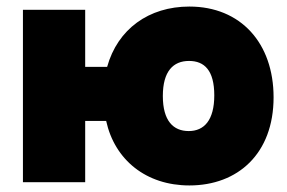

<svg xmlns="http://www.w3.org/2000/svg" viewBox="-20 -556 875 586"><path d="M240 -352V-526H50V0H240V-187H304C330 -68 426 10 558 10C706 10 815 -87 815 -259C815 -424 715 -536 558 -536C434 -536 339 -467 307 -352ZM477 -263C477 -339 509 -370 557 -370C604 -370 634 -341 634 -265C634 -189 603 -156 556 -156C509 -156 477 -187 477 -263Z"/></svg>

Font: Raleway Black
Style: Regular
Weight: 900
Designer: Matt McInerney, Pablo Impallari, Rodrigo Fuenzalida
Foundry: Matt McInerney, Pablo Impallari, Rodrigo Fuenzalida
Version: Version 3.000g; ttfautohint (v1.5) -l 8 -r 28 -G 28 -x 14 -D